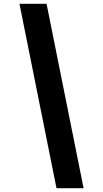

<svg xmlns="http://www.w3.org/2000/svg" viewBox="-20 -843 540 1006"><path d="M276 143 82 -823H224L418 143Z"/></svg>

Font: Iosevka Slab Heavy Oblique
Style: Regular
Weight: 900
Italic angle: -9°
Monospace: yes
Designer: Belleve Invis
Foundry: Belleve Invis
Version: Version 11.1.1; ttfautohint (v1.8.3)